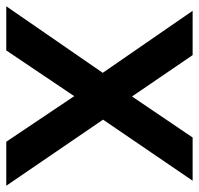

<svg xmlns="http://www.w3.org/2000/svg" viewBox="-38 -604 635 613"><g transform="rotate(90 279.5 -297.5)"><path d="M425.5 0 280 -217 205.5 -308 7.5 -595H149L281 -401.5L355 -309L566 0ZM-7 0 205.5 -308 281 -401.5 412 -595H550L355 -309L280 -217L134 0Z"/></g></svg>

Font: Encode Sans SC SemiCondensed SemiBold
Style: Regular
Weight: 600
Width: 4
Designer: Multiple Designers
Foundry: Impallari Type
Version: Version 3.002